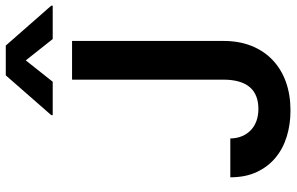

<svg xmlns="http://www.w3.org/2000/svg" viewBox="-196 -794 1001 648"><g transform="rotate(-90 304.0 -470.5)"><path d="M160.2 -193.2Q160.5 -171.2 168 -153.6Q175.4 -136 188.4 -123.8Q201.3 -111.5 219.6 -104.9Q237.9 -98.4 259.6 -98.4Q358 -98.4 358.7 -215.9V-727.3H489.3V-215.9Q489.3 -163.4 472.5 -121.4Q455.6 -79.5 424.7 -50.2Q393.8 -21 350.7 -5.5Q307.5 9.9 254.6 9.9Q207.7 9.9 166.7 -2.7Q125.7 -15.3 95.2 -40.7Q64.6 -66.1 46.9 -104Q29.1 -142 29.1 -193.2ZM239 -792.6V-797.6L373.2 -951H473.7L608.3 -797.6V-792.6H495.7L423.7 -883.5L351.6 -792.6Z"/></g></svg>

Font: Inter P Semi Bold
Style: Regular
Weight: 600
Designer: Rasmus Andersson
Foundry: rsms
Version: Version 3.018;git-588b23468